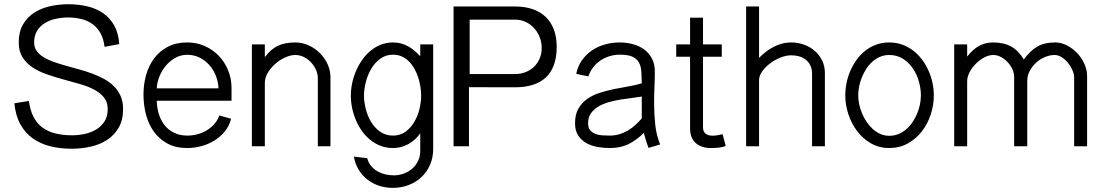

<svg xmlns="http://www.w3.org/2000/svg" viewBox="-20 -701 5278 920"><path d="M118.2 -217.3Q124.5 -171.9 140.9 -140.4Q157.2 -108.9 183.6 -89.6Q210 -70.3 245.8 -61.5Q281.7 -52.7 326.2 -52.7Q355 -52.7 385.3 -59.1Q415.5 -65.4 440.2 -80.1Q464.8 -94.7 480.5 -118.7Q496.1 -142.6 496.1 -178.2Q496.1 -211.9 477.8 -234.4Q459.5 -256.8 429.4 -272.5Q399.4 -288.1 361.1 -298.8Q322.8 -309.6 283 -320.6Q243.2 -331.5 204.8 -344.7Q166.5 -357.9 136.5 -377.7Q106.4 -397.5 88.1 -426.3Q69.8 -455.1 69.8 -497.6Q69.8 -548.8 90.3 -584Q110.8 -619.1 144.5 -640.6Q178.2 -662.1 220.9 -671.4Q263.7 -680.7 308.1 -680.7Q356.4 -680.7 399.2 -670.4Q441.9 -660.2 474.6 -637.5Q507.3 -614.7 527.6 -578.4Q547.9 -542 551.3 -489.7L481 -476.6Q476.6 -514.6 461.7 -541.5Q446.8 -568.4 423.8 -585.2Q400.9 -602.1 370.8 -609.6Q340.8 -617.2 306.2 -617.2Q277.3 -617.2 248.3 -611.1Q219.2 -605 196 -591.1Q172.9 -577.1 158.2 -554.2Q143.6 -531.2 143.6 -497.6Q143.6 -474.1 155.5 -457.3Q167.5 -440.4 188 -427.5Q208.5 -414.6 235.6 -405Q262.7 -395.5 293.5 -386.7Q324.2 -377.9 356.7 -369.1Q389.2 -360.4 419.9 -349.1Q450.7 -337.9 477.8 -323.2Q504.9 -308.6 525.4 -288.3Q545.9 -268.1 557.9 -241Q569.8 -213.9 569.8 -178.2Q569.8 -125 548.3 -88.6Q526.9 -52.2 492.2 -30Q457.5 -7.8 413.3 2Q369.1 11.7 323.7 11.7Q268.1 11.7 220.5 -0.2Q172.9 -12.2 136.5 -38.3Q100.1 -64.5 77.4 -105.7Q54.7 -147 48.8 -206.1Z M1087.4 -131.8Q1078.6 -97.7 1057.4 -71.5Q1036.1 -45.4 1007.3 -27.6Q978.5 -9.8 944.8 -0.7Q911.1 8.3 877 8.3Q821.8 8.3 782.2 -13.2Q742.7 -34.7 717 -70.6Q691.4 -106.4 679.4 -152.6Q667.5 -198.7 667.5 -248.5Q667.5 -297.9 680.4 -342.8Q693.4 -387.7 719.2 -422.1Q745.1 -456.5 784.4 -477.1Q823.7 -497.6 877 -497.6Q922.9 -497.6 961.7 -480.2Q1000.5 -462.9 1028.8 -433.1Q1057.1 -403.3 1073.2 -363.8Q1089.4 -324.2 1089.4 -279.8V-218.3H731Q731.9 -184.1 741.5 -153.6Q751 -123 769.3 -100.3Q787.6 -77.6 814.7 -64.5Q841.8 -51.3 877.4 -51.3Q901.9 -51.3 925.8 -57.6Q949.7 -64 970.2 -76.2Q990.7 -88.4 1006.8 -106.4Q1022.9 -124.5 1030.8 -147.9ZM1026.9 -277.8Q1025.9 -308.6 1014.6 -337.4Q1003.4 -366.2 983.6 -388.7Q963.9 -411.1 936.8 -424.8Q909.7 -438.5 877 -438.5Q846.2 -438.5 820.1 -423.8Q793.9 -409.2 774.7 -386.2Q755.4 -363.3 743.9 -334.5Q732.4 -305.7 731 -277.8Z M1249 -488.3V-427.2Q1263.7 -446.8 1279.1 -460.2Q1294.4 -473.6 1312.3 -481.9Q1330.1 -490.2 1350.6 -493.9Q1371.1 -497.6 1395.5 -497.6Q1428.2 -497.6 1458.5 -483.9Q1488.8 -470.2 1512.2 -447Q1535.6 -423.8 1549.6 -393.6Q1563.5 -363.3 1563.5 -330.1V0H1502.9V-326.7Q1502.9 -347.2 1493.9 -366.9Q1484.9 -386.7 1470 -402.6Q1455.1 -418.5 1435.5 -428Q1416 -437.5 1395.5 -437.5Q1372.6 -437.5 1346.9 -426Q1321.3 -414.6 1299.6 -395.5Q1277.8 -376.5 1263.4 -352.5Q1249 -328.6 1249 -303.7V0H1187V-488.3Z M2055.7 12.2Q2055.7 53.7 2040.8 88.1Q2025.9 122.6 1999.8 147.2Q1973.6 171.9 1938.5 185.5Q1903.3 199.2 1862.3 199.2Q1827.6 199.2 1796.4 189Q1765.1 178.7 1740.2 159.2Q1715.3 139.6 1698.5 112.1Q1681.6 84.5 1675.8 49.3L1739.7 57.1Q1745.1 78.6 1758.1 94Q1771 109.4 1788.1 119.4Q1805.2 129.4 1825.7 134.3Q1846.2 139.2 1866.7 139.2Q1892.1 139.2 1915 130.6Q1938 122.1 1955.6 106.7Q1973.1 91.3 1983.4 69.6Q1993.7 47.9 1993.7 21.5V-62.5Q1971.2 -29.8 1937 -10.7Q1902.8 8.3 1863.3 8.3Q1831.1 8.3 1803.7 -2.2Q1776.4 -12.7 1753.9 -31Q1731.4 -49.3 1714.1 -73.7Q1696.8 -98.1 1685.1 -126Q1673.3 -153.8 1667.2 -183.8Q1661.1 -213.9 1661.1 -242.7Q1661.1 -271.5 1667.2 -301.3Q1673.3 -331.1 1685.3 -359.4Q1697.3 -387.7 1714.6 -412.8Q1731.9 -438 1754.4 -456.8Q1776.9 -475.6 1804.2 -486.6Q1831.5 -497.6 1863.3 -497.6Q1883.8 -497.6 1901.9 -492.7Q1919.9 -487.8 1935.8 -479Q1951.7 -470.2 1966.1 -458Q1980.5 -445.8 1993.7 -431.2V-488.3H2055.7ZM1998 -242.7Q1998 -262.2 1994.6 -284.4Q1991.2 -306.6 1984.4 -328.4Q1977.5 -350.1 1966.6 -370.1Q1955.6 -390.1 1940.7 -405.5Q1925.8 -420.9 1906.5 -429.9Q1887.2 -439 1863.3 -439Q1828.1 -439 1801.8 -419.4Q1775.4 -399.9 1758.3 -370.6Q1741.2 -341.3 1732.7 -306.9Q1724.1 -272.5 1724.1 -242.7Q1724.1 -212.4 1732.7 -178.7Q1741.2 -145 1758.3 -116.7Q1775.4 -88.4 1801.8 -69.8Q1828.1 -51.3 1863.3 -51.3Q1898.4 -51.3 1923.8 -70.3Q1949.2 -89.4 1965.8 -117.9Q1982.4 -146.5 1990.2 -179.9Q1998 -213.4 1998 -242.7Z M2447.8 -669.9Q2494.6 -669.9 2531.5 -657.5Q2568.4 -645 2594.2 -620.4Q2620.1 -595.7 2633.8 -559.6Q2647.5 -523.4 2647.5 -476.6Q2647.5 -426.3 2634 -389.6Q2620.6 -353 2595 -329.3Q2569.3 -305.7 2532.2 -294.2Q2495.1 -282.7 2447.8 -282.7L2227.1 -283.2V0H2153.3V-669.9ZM2447.8 -346.2Q2475.1 -346.2 2498.5 -355.5Q2522 -364.7 2539.1 -381.3Q2556.2 -397.9 2565.9 -420.9Q2575.7 -443.8 2575.7 -471.2Q2575.7 -498 2566.2 -522.5Q2556.6 -546.9 2539.8 -565.7Q2522.9 -584.5 2499.3 -595.7Q2475.6 -606.9 2447.8 -606.9H2230.5V-346.2Z M3087.9 7.8Q3080.6 -9.3 3075.4 -27.8Q3070.3 -46.4 3064.9 -64Q3030.3 -29.8 2992.2 -10.7Q2954.1 8.3 2902.8 8.3Q2873 8.3 2843.3 3.2Q2813.5 -2 2789.6 -15.4Q2765.6 -28.8 2750.5 -51.8Q2735.4 -74.7 2735.4 -110.4Q2735.4 -151.9 2751 -179.7Q2766.6 -207.5 2792.5 -226.1Q2818.4 -244.6 2852.1 -255.6Q2885.7 -266.6 2921.1 -273.9Q2956.5 -281.2 2991.5 -287.1Q3026.4 -293 3055.2 -301.8Q3054.7 -333 3053 -358.4Q3051.3 -383.8 3041.5 -401.6Q3031.7 -419.4 3010.7 -429.2Q2989.7 -439 2950.7 -439Q2925.3 -439 2901.4 -431.9Q2877.4 -424.8 2857.4 -411.4Q2837.4 -397.9 2822.5 -378.7Q2807.6 -359.4 2799.3 -335L2741.2 -347.2Q2748.5 -384.3 2768.6 -412.4Q2788.6 -440.4 2816.7 -459.5Q2844.7 -478.5 2878.7 -488Q2912.6 -497.6 2948.2 -497.6Q2983.9 -497.6 3014.9 -488.8Q3045.9 -480 3068.6 -462.6Q3091.3 -445.3 3104.5 -419.4Q3117.7 -393.6 3117.7 -359.4Q3117.7 -324.7 3116 -285.9Q3114.3 -247.1 3114.3 -206.5Q3114.3 -154.8 3119.6 -104.2Q3125 -53.7 3143.1 -8.8ZM3055.2 -238.3Q3035.6 -234.9 3008.8 -231.7Q2981.9 -228.5 2953.4 -223.9Q2924.8 -219.2 2897 -211.4Q2869.1 -203.6 2847.2 -190.4Q2825.2 -177.2 2811.5 -158Q2797.9 -138.7 2797.9 -110.4Q2797.9 -89.4 2807.6 -77.4Q2817.4 -65.4 2832.3 -59.6Q2847.2 -53.7 2865.5 -52.5Q2883.8 -51.3 2900.9 -51.3Q2926.8 -51.3 2948.7 -58.1Q2970.7 -64.9 2989.7 -76.4Q3008.8 -87.9 3025.1 -102.8Q3041.5 -117.7 3055.2 -133.8Z M3457.5 -1.5Q3440.4 4.9 3422.1 6.6Q3403.8 8.3 3385.7 8.3Q3340.8 8.3 3313.7 -15.6Q3286.6 -39.6 3286.6 -85.9V-429.2H3220.2V-488.3H3286.6V-616.2H3348.6V-488.3H3438.5V-429.2H3348.6V-92.3Q3348.6 -69.8 3361.1 -60.3Q3373.5 -50.8 3394.5 -50.8Q3406.2 -50.8 3418.9 -53.2Q3431.6 -55.7 3442.4 -58.1Z M3617.2 -423.8Q3633.3 -439.9 3650.6 -453.4Q3668 -466.8 3687 -476.6Q3706.1 -486.3 3727.1 -491.9Q3748 -497.6 3771.5 -497.6Q3802.7 -497.6 3831.8 -487.3Q3860.8 -477.1 3883.3 -457.8Q3905.8 -438.5 3919.2 -411.4Q3932.6 -384.3 3932.6 -350.6V0H3871.1V-347.7Q3871.1 -370.6 3863 -387.2Q3855 -403.8 3841.1 -414.8Q3827.1 -425.8 3809.3 -430.9Q3791.5 -436 3771.5 -436Q3746.6 -436 3719.5 -425Q3692.4 -414.1 3669.7 -397Q3647 -379.9 3632.1 -358.6Q3617.2 -337.4 3617.2 -317.4V0H3555.2V-669.9H3617.2Z M4454.6 -243.7Q4454.6 -197.8 4439.9 -152.8Q4425.3 -107.9 4397.7 -72Q4370.1 -36.1 4330.3 -13.9Q4290.5 8.3 4240.7 8.3Q4191.9 8.3 4152.8 -14.4Q4113.8 -37.1 4086.7 -73.2Q4059.6 -109.4 4044.9 -154.3Q4030.3 -199.2 4030.3 -243.7Q4030.3 -273.9 4036.6 -304.7Q4043 -335.4 4055.4 -363.5Q4067.9 -391.6 4085.7 -416Q4103.5 -440.4 4127 -458.7Q4150.4 -477.1 4179 -487.3Q4207.5 -497.6 4240.7 -497.6Q4273.9 -497.6 4302.7 -487.3Q4331.5 -477.1 4355.5 -458.7Q4379.4 -440.4 4397.7 -416Q4416 -391.6 4428.7 -363.5Q4441.4 -335.4 4448 -304.7Q4454.6 -273.9 4454.6 -243.7ZM4392.6 -243.7Q4392.6 -276.9 4382.8 -311.3Q4373 -345.7 4353.8 -373.8Q4334.5 -401.9 4306.2 -419.7Q4277.8 -437.5 4240.7 -437.5Q4217.3 -437.5 4197.3 -429Q4177.2 -420.4 4160.6 -405.8Q4144 -391.1 4131.3 -371.6Q4118.7 -352.1 4109.9 -330.6Q4101.1 -309.1 4096.7 -286.6Q4092.3 -264.2 4092.3 -243.7Q4092.3 -223.6 4096.9 -201.4Q4101.6 -179.2 4110.6 -157.7Q4119.6 -136.2 4132.8 -116.7Q4146 -97.2 4162.4 -82.5Q4178.7 -67.9 4198.5 -59.1Q4218.3 -50.3 4240.7 -50.3Q4264.2 -50.3 4284.7 -58.6Q4305.2 -66.9 4322 -81.3Q4338.9 -95.7 4352.1 -115Q4365.2 -134.3 4374.3 -155.8Q4383.3 -177.2 4387.9 -199.7Q4392.6 -222.2 4392.6 -243.7Z M4614.3 -488.3V-429.7Q4626.5 -445.3 4639.6 -457.8Q4652.8 -470.2 4667.7 -479Q4682.6 -487.8 4700.4 -492.7Q4718.3 -497.6 4739.3 -497.6Q4789.6 -497.6 4825.2 -478Q4860.8 -458.5 4885.7 -416Q4900.9 -436.5 4916.3 -451.7Q4931.6 -466.8 4949.2 -477.1Q4966.8 -487.3 4987.8 -492.4Q5008.8 -497.6 5035.6 -497.6Q5064.9 -497.6 5092.5 -483.4Q5120.1 -469.2 5141.6 -446.5Q5163.1 -423.8 5176 -395Q5189 -366.2 5189 -337.4V0H5127V-330.1Q5127 -346.2 5118.7 -365Q5110.4 -383.8 5097.2 -399.9Q5084 -416 5067.4 -426.8Q5050.8 -437.5 5033.7 -437.5Q5010.3 -437.5 4986.6 -427.5Q4962.9 -417.5 4944.3 -400.4Q4925.8 -383.3 4914.1 -360.8Q4902.3 -338.4 4902.3 -313.5V0H4839.4V-333.5Q4839.4 -352.1 4830.6 -370.4Q4821.8 -388.7 4807.6 -403.8Q4793.5 -418.9 4775.6 -428.2Q4757.8 -437.5 4739.3 -437.5Q4718.3 -437.5 4696.3 -425.8Q4674.3 -414.1 4656 -395.8Q4637.7 -377.4 4626 -355.2Q4614.3 -333 4614.3 -311.5V0H4552.2V-488.3Z"/></svg>

Font: SengPathom
Style: Regular
Weight: 400
Designer: John M. Durdin
Foundry: Lao Script for Windows
Version: Version 1.300